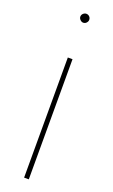

<svg xmlns="http://www.w3.org/2000/svg" viewBox="-141 -736 451 769"><g transform="rotate(20 85.0 -351.0)"><path d="M75 0V-512H95V0ZM85 -664Q78 -664 72 -670Q66 -676 66 -683Q66 -691 72 -696.5Q78 -702 85 -702Q93 -702 98.5 -696.5Q104 -691 104 -683Q104 -676 98.5 -670Q93 -664 85 -664Z"/></g></svg>

Font: DM Sans 12pt Thin
Style: Regular
Weight: 250
Version: Version 4.004;gftools[0.9.30]